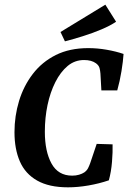

<svg xmlns="http://www.w3.org/2000/svg" viewBox="-20 -790 557 822"><path d="M271 12Q190 12 139 -17Q88 -46 65 -99Q42 -152 42 -224Q42 -293 61.5 -357.5Q81 -422 120.5 -473.5Q160 -525 219 -554.5Q278 -584 358 -584Q397 -584 437 -577Q477 -570 509 -559Q507 -528 500 -485Q493 -442 482 -403H414L410 -475Q409 -488 406 -499Q403 -510 391 -519Q372 -533 340 -533Q300 -533 269.5 -507.5Q239 -482 217 -438.5Q195 -395 183.5 -340.5Q172 -286 172 -226Q172 -142 200.5 -90Q229 -38 289 -38Q305 -38 318.5 -42Q332 -46 341 -52Q352 -60 357 -70Q362 -80 366 -91L394 -174L462 -172Q463 -140 459.5 -97Q456 -54 446 -18Q405 -4 359 4Q313 12 271 12ZM258 -613 239 -653 431 -770 477 -697Q452 -680 414 -664Q376 -648 334.5 -635Q293 -622 258 -613Z"/></svg>

Font: Rasa SemiBold
Style: Italic
Weight: 600
Italic angle: -7.10001°
Designer: Anna Giedrys (Yrsa+Rasa design), David Brezina (Yrsa art-direction, Rasa art-direction, design)
Foundry: Rosetta Type Foundry
Version: Version 2.004